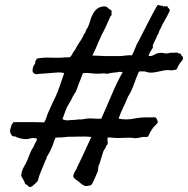

<svg xmlns="http://www.w3.org/2000/svg" viewBox="-20 -737 742 758"><path d="M623 -714.8 624 -710Q629.4 -713.9 633.3 -712.4Q637.2 -710.9 641.6 -711.9Q642.1 -707 646 -704.1Q649.9 -701.2 650.4 -695.3Q638.7 -669.9 629.9 -655.8Q620.6 -640.6 614.3 -625Q608.4 -616.2 606.9 -608.9Q605.5 -601.1 600.6 -597.7Q598.1 -588.9 595.2 -583.5Q593.3 -580.1 591.6 -576.7Q589.8 -573.2 587.9 -569.3Q586.9 -566.9 585.9 -564.7Q585 -562.5 584 -560.1Q582 -555.7 584 -549.8Q581.5 -545.4 579.1 -541.5Q576.7 -537.6 574.2 -533.7Q569.3 -526.9 566.4 -515.6Q579.1 -514.6 591.3 -522Q603.5 -529.3 619.1 -528.3Q622.1 -528.3 626 -527.3Q629.9 -526.4 632.8 -526.4Q636.7 -525.4 641.6 -526.4Q646.5 -527.3 651.4 -528.3Q658.2 -529.3 661.1 -528.8Q664.6 -528.3 670.9 -529.3Q681.2 -530.3 683.1 -527.3Q685.5 -524.4 690.4 -526.4Q694.3 -523.9 695.8 -519.5Q697.3 -514.6 702.1 -512.7Q703.1 -502 699.2 -498Q694.8 -493.7 689.5 -486.3Q685.5 -480.5 683.1 -475.6Q680.7 -470.7 678.7 -465.8Q675.3 -460.9 669.4 -460.9Q663.6 -460.9 658.2 -459Q639.2 -461.9 621.6 -457.8Q604 -453.6 586.9 -450.9Q569.8 -448.2 551.8 -455.1Q545.4 -454.6 540 -455.1Q533.7 -456.1 528.3 -454.1Q522.9 -442.4 518.1 -429.7Q513.2 -417 508.3 -403.3Q503.4 -389.6 497.8 -377.7Q492.2 -365.7 485.4 -355.5Q478 -336.4 466.3 -312.5Q460.9 -301.3 456.3 -290.3Q451.7 -279.3 448.2 -268.6Q479.5 -262.7 507.8 -268.6Q535.2 -274.4 567.4 -273.4Q570.8 -273.4 574.5 -273.4Q578.1 -273.4 581.5 -273.9Q588.9 -274.9 595.7 -272.5Q606 -255.9 601.8 -251Q597.7 -246.1 585 -233.4Q576.2 -221.7 570.3 -210Q569.3 -208 568.6 -206.1Q567.9 -204.1 566.9 -202.1Q565.4 -198.7 561.5 -196.3Q543.9 -197.3 533.7 -194.3Q522.9 -191.4 512.7 -191.4Q509.3 -191.4 504.4 -192.4Q499.5 -193.4 496.1 -193.4Q486.3 -193.4 477.1 -193.1Q467.8 -192.9 459.5 -192.4Q451.2 -191.9 441.9 -192.1Q432.6 -192.4 422.9 -193.4Q419.4 -193.4 413.6 -194.3Q408.7 -195.3 404.3 -193.4Q404.3 -187 404.5 -181.9Q404.8 -176.8 405.3 -172.9Q405.8 -165 400.4 -163.1Q398.4 -155.8 394.5 -150.4Q390.1 -144.5 387.7 -138.7L380.4 -115.2Q378.4 -109.4 376.7 -103.3Q375 -97.2 373 -90.8Q371.1 -86.9 369.6 -83.5Q368.2 -80.1 368.2 -76.2Q367.7 -63 363.3 -53.7Q361.3 -49.8 359.6 -45.9Q357.9 -42 356.4 -38.1Q354 -33.2 352.1 -28.6Q350.1 -23.9 348.1 -19.5Q344.7 -10.7 337.9 -4.9Q333.5 -4.9 328.1 -3.4Q323.7 -2 316.4 -2.9Q307.6 -5.4 300.3 -11.7Q296.9 -15.1 293.2 -18.1Q289.6 -21 286.1 -23.4Q267.1 -34.2 269.5 -44.9Q272 -54.2 277.3 -62.5Q283.2 -71.3 286.1 -80.1Q293.9 -95.7 301 -110.6Q308.1 -125.5 314.5 -139.6Q320.8 -153.8 327.4 -168Q334 -182.1 340.8 -196.3Q317.4 -198.7 295.4 -197.8Q284.7 -197.3 273.4 -197.3Q262.2 -197.3 251 -197.3Q247.6 -197.3 241.7 -196.3Q235.8 -195.3 232.4 -195.3Q227.5 -194.8 223.1 -194.6Q218.8 -194.3 214.8 -194.3Q210.9 -194.3 207 -194.1Q203.1 -193.8 199.2 -193.4Q194.8 -185.1 191.4 -173.3Q188 -161.6 183.6 -153.3Q181.6 -147.9 179.2 -143.1Q176.8 -138.2 174.3 -133.8L164.1 -116.2Q164.1 -108.4 160.2 -105.5Q156.2 -95.2 152.1 -85Q147.9 -74.7 143.6 -64.9Q134.8 -45.4 128.9 -22.5Q120.1 -12.2 119.1 -11.7Q117.7 -11.2 115.2 -8.8Q100.6 5.9 93.8 -0.5Q88.4 -5.9 79.1 -11.7Q76.2 -21.5 70.8 -29.8Q66.4 -37.1 63.5 -43Q65.9 -64 74.2 -78.1Q84 -94.2 89.8 -109.4Q94.7 -122.1 99.6 -134.3Q104.5 -146.5 112.3 -157.2Q118.2 -172.4 122.1 -177.2Q126 -182.1 126 -189.5Q112.8 -194.3 99.6 -190.4Q85.9 -186.5 73.2 -188.5Q65.4 -189 50.8 -193.4Q47.4 -195.3 43.9 -196.3Q41.5 -196.8 39.1 -199.2Q35.2 -196.8 32.7 -198.7Q30.3 -200.7 27.3 -201.2Q21.5 -209 20 -215.8Q18.6 -222.7 22.5 -233.4Q24.9 -243.7 26.4 -245.1Q28.3 -247.1 33.2 -254.9H97.7Q112.8 -254.9 127 -254.6Q141.1 -254.4 154.3 -253.9Q160.2 -262.7 163.1 -272.9Q166 -283.7 170.9 -293.9Q176.8 -307.6 185.1 -325.7Q193.4 -343.8 200.2 -357.4Q204.6 -367.2 209 -378.2Q213.4 -389.2 217.3 -401.4Q225.6 -425.8 233.4 -448.2Q220.2 -452.1 205.1 -450.7Q197.3 -450.2 189.2 -449.5Q181.2 -448.7 172.9 -448.2L153.3 -446.8Q148.4 -446.3 143.6 -446Q138.7 -445.8 133.8 -445.3Q121.6 -442.4 114.3 -447.3Q107.9 -453.1 108.4 -459Q108.9 -461.9 109.4 -465.3Q109.9 -468.8 110.4 -472.7Q111.8 -476.6 116.2 -482.4Q120.1 -487.8 119.1 -494.1L126 -505.9Q150.4 -510.7 182.6 -509.3Q213.9 -507.8 242.2 -510.7H251Q255.9 -510.7 257.8 -512.7Q260.7 -515.1 265.1 -523.4Q269.5 -532.2 272.5 -535.2Q277.3 -541 279.8 -546.4Q281.2 -549.8 285.2 -556.6Q289.1 -563 292.7 -568.6Q296.4 -574.2 299.8 -579.1Q305.7 -587.9 311.5 -601.6Q316.9 -607.4 318.8 -615.2Q320.8 -622.6 326.2 -627.9Q334 -645.5 336.4 -656.2Q338.9 -666.5 343.8 -675.8Q354 -698.2 370.1 -707Q398.9 -717.8 407.2 -704.1Q418.9 -698.2 420.9 -693.4Q420.4 -690.4 420.2 -687.5Q419.9 -684.6 420.4 -681.2Q420.9 -674.8 416 -672.9Q413.6 -667 411.1 -661.4Q408.7 -655.8 406.2 -650.4L396.5 -628.9Q378.9 -595.7 368.7 -570.8Q363.3 -557.1 357.2 -543.9Q351.1 -530.8 344.7 -517.6Q352.1 -517.6 359.4 -517.3Q366.7 -517.1 373.5 -516.6Q380.4 -516.1 387.9 -515.9Q395.5 -515.6 403.3 -515.6Q414.1 -516.1 424.8 -515.6Q435.5 -515.1 447.3 -515.6Q462.4 -515.6 474.1 -517.6Q481 -518.6 487.5 -518.8Q494.1 -519 501 -518.6Q508.3 -532.2 514.6 -549.3Q520 -564 529.3 -579.1L564.5 -647.9Q573.2 -665 582.5 -682.4Q591.8 -699.7 601.6 -716.8Q610.8 -716.8 614.3 -714.8Q618.2 -712.9 623 -714.8ZM464.8 -453.1 459 -452.1Q455.1 -454.1 452.1 -453.6Q449.2 -453.1 445.3 -452.1Q434.6 -451.2 422.9 -449.7Q411.1 -448.2 403.3 -445.3Q396 -447.3 389.2 -447.3Q385.7 -447.3 382.3 -447Q378.9 -446.8 375 -446.3Q356.4 -445.3 339.4 -447.8Q320.8 -450.2 307.6 -448.2Q298.3 -425.8 291.5 -407.2Q288.1 -397.9 285.2 -389.9Q282.2 -381.8 279.3 -375Q277.8 -372.6 276.1 -369.9Q274.4 -367.2 272.5 -364.3Q266.6 -355 262.2 -345.2Q258.3 -336.4 252 -327.1Q244.1 -315.4 237.8 -297.9Q231.4 -280.3 226.6 -266.6Q238.3 -260.7 250.5 -262.2Q263.2 -263.7 275.4 -263.7Q286.6 -265.6 293.9 -265.6H304.7Q308.1 -266.6 311.5 -267.1Q314.9 -267.6 318.4 -268.1L332 -269.5Q337.4 -269.5 343.3 -269.3Q349.1 -269 355.5 -268.6Q368.2 -267.6 379.9 -268.6Q389.6 -290.5 399.9 -314Q410.2 -337.4 420.9 -362.8Q441.4 -411.6 464.8 -453.1Z"/></svg>

Font: Taprom
Style: Regular
Weight: 400
Designer: Danh Hong
Version: Version 8.002; ttfautohint (v1.8.3)